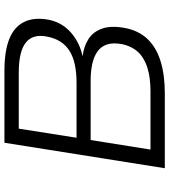

<svg xmlns="http://www.w3.org/2000/svg" viewBox="30 -774 745 844"><g transform="rotate(-90 402.0 -352.5)"><path d="M84 0 196 -705H514Q599 -705 652.5 -683.5Q706 -662 727.5 -617.5Q749 -573 736 -507Q723 -449 679 -411.5Q635 -374 578 -362V-361Q620 -356 652 -335.5Q684 -315 698 -275Q712 -235 700 -173Q688 -113 651 -75Q614 -37 554 -18.5Q494 0 413 0ZM166 -63H423Q449 -63 475.5 -66Q502 -69 527 -77Q552 -85 573 -99Q594 -113 608 -134.5Q622 -156 629 -186Q637 -227 628 -254Q619 -281 596.5 -296.5Q574 -312 542 -319Q510 -326 471 -326H208ZM218 -388H459Q551 -388 600 -419Q649 -450 662 -515Q676 -578 637.5 -610Q599 -642 504 -642H258Z"/></g></svg>

Font: Nunito Sans 7pt SemiExpanded Light
Style: Italic
Weight: 300
Width: 6
Italic angle: -9°
Designer: Vernon Adams
Foundry: Vernon Adams
Version: Version 3.101;gftools[0.9.27]